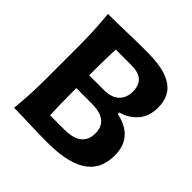

<svg xmlns="http://www.w3.org/2000/svg" viewBox="-204 -964 1141 1141"><g transform="rotate(45 366.5 -394.0)"><path d="M255.1 -119.5Q253.1 -159.1 252.1 -199.2Q251 -239.4 251 -290.9V-344.1H382.1Q449 -344.1 485.4 -317.5Q521.7 -290.8 521.7 -233.6Q521.7 -178.8 486.1 -149.1Q450.6 -119.5 372.3 -119.5ZM356.5 6.2Q454.4 6.2 520 -10.6Q585.5 -27.4 624.2 -58.2Q662.9 -89 679.4 -130.4Q696 -171.9 696 -220.7Q696 -279.6 675 -317.7Q654 -355.9 617.6 -377.9Q581.2 -399.9 534.7 -409.7V-422.4Q595.7 -439.1 636.4 -485.2Q677.1 -531.3 677.1 -607.2Q677.1 -665.1 650.1 -706.9Q623.1 -748.8 562.1 -771.2Q501.2 -793.7 399.3 -793.7Q315 -793.7 231.7 -791.3Q148.3 -788.8 72.1 -788.8Q78.6 -723.6 81.7 -662.4Q84.9 -601.3 84.9 -525.1V-257.9Q84.9 -183.8 81.7 -123.8Q78.6 -63.9 72.1 0Q126.6 0 197.4 3.1Q268.3 6.2 356.5 6.2ZM251 -452V-492.6Q251 -545.7 252.1 -588.1Q253.1 -630.5 255.1 -671.9H386.7Q445.7 -671.9 474.7 -645.7Q503.6 -619.5 503.6 -566.3Q503.6 -533.8 489.9 -507.8Q476.2 -481.7 448 -466.9Q419.7 -452 375.8 -452Z"/></g></svg>

Font: Pinar-VF
Style: Regular
Weight: 300
Designer: Amin Abedi
Version: Version 3.0